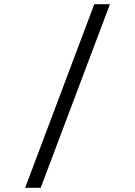

<svg xmlns="http://www.w3.org/2000/svg" viewBox="-20 -730 640 910"><path d="M501 -710 172.9 160.2H99.1L426.8 -710Z"/></svg>

Font: SourceCodePro-Regular
Style: Regular
Weight: 400
Monospace: yes
Designer: Paul D. Hunt
Foundry: Adobe Systems Incorporated
Version: Version 1.009;PS 1.000;hotconv 1.0.70;makeotf.lib2.5.5900